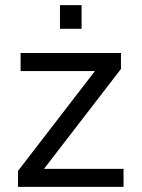

<svg xmlns="http://www.w3.org/2000/svg" viewBox="-20 -726 550 746"><path d="M50 0V-62L349 -450H60V-520H450V-458L151 -70H460V0ZM213 -614V-706H297V-614Z"/></svg>

Font: Oxanium
Style: Regular
Weight: 400
Designer: Severin Meyer
Version: Version 1.001